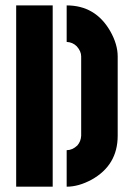

<svg xmlns="http://www.w3.org/2000/svg" viewBox="-20 -704 501 724"><path d="M41 0V-683.6H178.7V0ZM231.4 0V-137.7Q252.9 -137.7 271.5 -155.3Q285.2 -170.9 286.1 -192.4V-491.2Q286.1 -510.7 269.5 -529.3Q253.9 -544.9 231.4 -545.9V-683.6Q339.8 -683.6 395.5 -586.9Q423.8 -537.1 423.8 -491.2V-192.4Q423.8 -81.1 325.2 -26.4Q276.4 0 231.4 0Z"/></svg>

Font: Post No Bills Colombo
Style: ExtraBold
Weight: 900
Designer: Kosala Senevirathne, Siva Puranthara, Lasantha Premarathna, Tharique Azeez
Foundry: Mooniak
Version: Version 1.220 ; ttfautohint (v1.5)